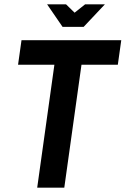

<svg xmlns="http://www.w3.org/2000/svg" viewBox="-20 -873 584 893"><path d="M153 0 233 -572H64L80 -686H544L528 -572H359L279 0ZM271 -748 199 -853H287L327 -814L376 -853H468L369 -748Z"/></svg>

Font: Archivo Narrow
Style: Bold Italic
Weight: 700
Italic angle: -8°
Designer: Hector Gatti
Foundry: Omnibus-Type
Version: Version 3.002